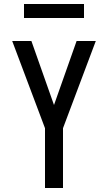

<svg xmlns="http://www.w3.org/2000/svg" viewBox="-20 -940 540 960"><path d="M205 0V-299L41 -735H137L250 -415L363 -735H459L295 -299V0ZM100 -850V-920H400V-850Z"/></svg>

Font: Iosevka Medium
Style: Regular
Weight: 500
Monospace: yes
Designer: Belleve Invis
Foundry: Belleve Invis
Version: Version 32.5.0; ttfautohint (v1.8.4)